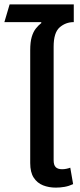

<svg xmlns="http://www.w3.org/2000/svg" viewBox="-29 -847 366 877"><path d="M109 -448V-617Q109 -655 116 -678.5Q123 -702 135 -717Q147 -732 160 -742L159 -746H-9L15 -827H308V-746Q271 -746 243.5 -722Q216 -698 216 -634V-448ZM226 10Q194 10 167.5 -0.5Q141 -11 125 -35.5Q109 -60 109 -102V-548H216V-115Q216 -93 225.5 -83.5Q235 -74 255 -74Q264 -74 274 -76Q284 -78 292 -81L305 -6Q286 3 266 6.5Q246 10 226 10Z"/></svg>

Font: Noto Sans Thai Medium
Style: Regular
Weight: 500
Designer: Monotype Design Team
Foundry: Monotype Imaging Inc.
Version: Version 2.001